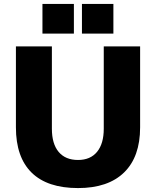

<svg xmlns="http://www.w3.org/2000/svg" viewBox="-20 -948 792 977"><path d="M61 -300V-712H244V-293Q244 -216 278.5 -175Q313 -134 377 -134Q440 -134 474 -175.5Q508 -217 508 -293V-712H693V-300Q693 -150 611.5 -70.5Q530 9 377 9Q221 9 141 -69.5Q61 -148 61 -300ZM356 -928V-777H196V-928ZM557 -928V-777H397V-928Z"/></svg>

Font: Muli Black
Style: Regular
Weight: 900
Designer: Vernon Adams
Foundry: Vernon Adams
Version: Version 2.001